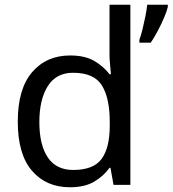

<svg xmlns="http://www.w3.org/2000/svg" viewBox="-20 -780 728 810"><path d="M688 -751Q684 -733 672.5 -706Q661 -679 646 -650.5Q631 -622 616 -600H568V-612Q575 -631 581.5 -657.5Q588 -684 593.5 -711.5Q599 -739 601 -760H688ZM275 10Q175 10 115 -59.5Q55 -129 55 -267Q55 -405 115.5 -475.5Q176 -546 276 -546Q338 -546 377.5 -523Q417 -500 442 -467H448Q447 -480 444.5 -505.5Q442 -531 442 -546V-760H530V0H459L446 -72H442Q418 -38 378 -14Q338 10 275 10ZM289 -63Q374 -63 408.5 -109.5Q443 -156 443 -250V-266Q443 -366 410 -419.5Q377 -473 288 -473Q217 -473 181.5 -416.5Q146 -360 146 -265Q146 -169 181.5 -116Q217 -63 289 -63Z"/></svg>

Font: Noto Sans Living
Style: Regular
Weight: 400
Designer: Monotype Design Team
Foundry: Monotype Imaging Inc.
Version: Version 2.013; ttfautohint (v1.8.4.7-5d5b)